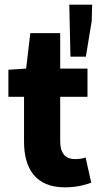

<svg xmlns="http://www.w3.org/2000/svg" viewBox="-20 -791 428 823"><path d="M258 12C307 12 345 2 371 -8L347 -116C334 -111 317 -109 301 -109C264 -109 238 -130 238 -186V-376H355V-497H238V-649H110L92 -497L16 -492V-376H83V-184C83 -67 134 12 258 12ZM282 -548H348L373 -700L375 -771H277Z"/></svg>

Font: Source Sans Pro
Style: Bold
Weight: 700
Designer: Paul D. Hunt
Foundry: Adobe Systems Incorporated
Version: Version 3.006;hotconv 1.0.111;makeotfexe 2.5.65597